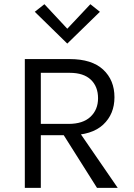

<svg xmlns="http://www.w3.org/2000/svg" viewBox="-20 -916 652 936"><path d="M101 0V-628H320Q427.5 -628 482.8 -576.8Q538 -525.5 538 -442Q538 -359.5 482.8 -308.2Q427.5 -257 320 -257H179V0ZM453 0 273 -285H358L554 0ZM179 -312H314Q384.5 -312 421.2 -346.8Q458 -381.5 458 -437Q458 -494 422.8 -527.5Q387.5 -561 320 -561H179ZM308 -703.5 149.5 -858.5 196.5 -895.5 321.5 -761.5H294.5L420.5 -895.5L467 -858.5Z"/></svg>

Font: Karla
Style: Regular
Weight: 400
Designer: Jonathan Pinhorn
Version: Version 2.004;gftools[0.9.33]